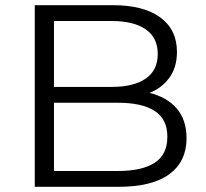

<svg xmlns="http://www.w3.org/2000/svg" viewBox="-20 -720 794 740"><path d="M114 0V-700H416Q533 -700 597.5 -653Q662 -606 662 -520Q662 -460 632.5 -420Q603 -380 556 -362Q623 -346 661 -302Q699 -258 699 -187Q699 -98 633 -49Q567 0 436 0ZM188 -61H435Q527 -61 576 -92.5Q625 -124 625 -193Q625 -261 576 -292.5Q527 -324 435 -324H188ZM188 -385H411Q495 -385 541.5 -417Q588 -449 588 -512Q588 -575 541.5 -607Q495 -639 411 -639H188Z"/></svg>

Font: Montserrat
Style: Regular
Weight: 400
Designer: Julieta Ulanovsky
Foundry: Julieta Ulanovsky
Version: Version 9.000; ttfautohint (v1.8.4.7-5d5b)